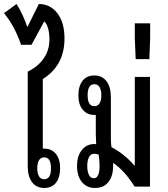

<svg xmlns="http://www.w3.org/2000/svg" viewBox="-43 -937 843 964"><path d="M280.8 -743.2Q280.8 -608.4 171.9 -540V-190.9H179.2Q215.8 -190.9 237.3 -164.6Q258.8 -138.2 258.8 -92.8Q258.8 -45.9 238 -19.5Q217.3 6.8 179.2 6.8Q140.1 6.8 118.2 -22Q96.2 -50.8 96.2 -103V-577.1Q148.4 -603 176.8 -644.3Q205.1 -685.5 205.1 -737.8Q205.1 -804.2 179.2 -830.1L115.2 -711.9H63Q29.8 -807.6 -22.9 -871.1L40 -917Q73.7 -862.8 92.8 -804.2H96.2L151.9 -917Q208.5 -917 244.6 -871.1Q280.8 -825.2 280.8 -743.2ZM179.2 -147Q161.6 -147 152.8 -132.3Q144 -117.7 144 -91.8Q144 -66.9 152.8 -52Q161.6 -37.1 179.2 -37.1Q212.9 -37.1 212.9 -91.8Q212.9 -147 179.2 -147Z M524.9 -102.1Q524.9 -54.2 501.7 -23.7Q478.5 6.8 433.6 6.8Q393.1 6.8 368.4 -22.9Q343.8 -52.7 343.8 -104Q343.8 -153.8 367.9 -183.8Q392.1 -213.9 430.7 -213.9Q437 -213.9 439.9 -212.9Q438 -243.2 438 -262.2V-359.9H430.7Q394 -359.9 372.3 -386.2Q350.6 -412.6 350.6 -458Q350.6 -504.9 371.6 -531.5Q392.6 -558.1 430.7 -558.1Q469.7 -558.1 491.7 -529.3Q513.7 -500.5 513.7 -448.2V-243.2Q513.7 -218.3 516.6 -198.2Q580.6 -165 631.8 -106H633.8V-550.8H710V0H632.8Q582 -81.1 524.9 -119.1ZM430.7 -403.8Q448.2 -403.8 457 -418.5Q465.8 -433.1 465.8 -459Q465.8 -484.4 457 -499.3Q448.2 -514.2 430.7 -514.2Q397 -514.2 397 -459Q397 -403.8 430.7 -403.8ZM427.7 -42Q457 -42 457 -105Q457 -124 452.6 -160.2Q441.4 -165 430.7 -165Q412.6 -165 403.8 -147.9Q395 -130.9 395 -104Q395 -75.7 403.6 -58.8Q412.1 -42 427.7 -42Z M638.2 -640.1 633.8 -746.1V-819.8H710.9V-746.1L707 -640.1Z"/></svg>

Font: Noto Sans Thai Looped ExtraCond
Style: Regular
Weight: 400
Width: 2
Designer: Sasikarn Vongin, Ben Mitchell
Foundry: The Fontpad Ltd
Version: Version 1.00